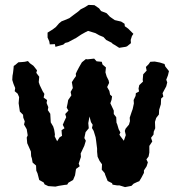

<svg xmlns="http://www.w3.org/2000/svg" viewBox="-20 -751 731 783"><path d="M345 -276 340 -249 342 -228 329 -212 324 -188 330 -177 324 -157 309 -125 310 -111 301 -84 305 -73 290 -62 286 -36 278 -17 259 -6 254 2 244 3 219 7 206 10 177 8 162 1 158 -7 140 -17 133 -44 128 -55 127 -76 113 -88 110 -105 107 -114 106 -133 91 -167 89 -190 93 -199 89 -224 78 -243 81 -256 75 -271 74 -283 61 -296 56 -330 58 -355 52 -369 40 -379 42 -392 35 -409 30 -425 31 -442 33 -453 35 -470 36 -482 42 -486 55 -497 70 -498 81 -499 94 -502 102 -493 116 -483 121 -477 131 -464 128 -454 140 -438 138 -416 142 -404 154 -379 161 -368 158 -353 172 -343 170 -331 177 -314 175 -302 185 -287 187 -252 197 -235 201 -222 204 -203 203 -195 213 -175 223 -191 233 -197 232 -206 231 -220 243 -228 236 -242 242 -256 250 -273 246 -286 259 -300 252 -312 256 -331 258 -343 271 -362 268 -376 277 -392 273 -416 282 -430 290 -441 289 -450 294 -461 303 -478 314 -497 330 -510 337 -509 364 -512 374 -501 395 -499 398 -488 412 -476 410 -456 415 -439 423 -423 425 -413 417 -396 426 -380 429 -365 437 -358 435 -344 430 -330 444 -300V-286L454 -273L455 -251L458 -244L464 -224L471 -211L467 -202L470 -197L485 -177L493 -200L489 -217L492 -226L506 -243L510 -257L509 -271L517 -295L521 -306L526 -329L525 -343L533 -360L534 -371L547 -378L545 -390L548 -404L563 -418L562 -426L564 -448L578 -463L575 -478L586 -489L593 -499L611 -500L632 -496L651 -490L654 -480L669 -461L665 -444L658 -426L662 -415L658 -399L643 -371L646 -357L637 -349L636 -326L629 -303L628 -284L617 -270L612 -254L613 -228L607 -214L606 -202L596 -189L601 -174L589 -156V-129L586 -113L577 -101L583 -89L578 -73L567 -56V-46L557 -27L548 -12L540 -9L525 -2L516 7L490 12L467 5H457L439 2L437 -4L419 -13L409 -38L407 -45L395 -59L396 -81L386 -95L378 -112L376 -132V-145L372 -177L370 -191L362 -217L355 -229L358 -242L351 -253ZM206 -560 204 -571 183 -570 181 -582 174 -598V-618L195 -631L208 -641L221 -656L231 -664L244 -669L263 -677L280 -690L299 -704L309 -713L325 -721L341 -731L365 -730L384 -717L392 -706L415 -697L428 -683L435 -678L448 -669L474 -663L488 -654L489 -644L503 -634L524 -613L518 -604L513 -588L514 -575L498 -562L492 -560L466 -556L449 -567L440 -572L435 -577L413 -588L402 -600L385 -607L369 -616L339 -625L327 -619L311 -610L290 -596L282 -592L258 -579L246 -576L238 -569Z"/></svg>

Font: Winky Rough Medium
Style: Regular
Weight: 500
Designer: Simon Atzbach
Foundry: typofactur
Version: Version 1.206; ttfautohint (v1.8.4.7-5d5b)